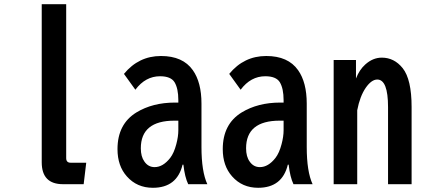

<svg xmlns="http://www.w3.org/2000/svg" viewBox="-20 -850 2040 912"><path d="M178.2 -830.1H294.4V-99.1Q294.4 -77.1 315.4 -77.1H389.6L377.4 24.9H279.3Q178.2 24.9 178.2 -79.1Z M827.1 -362.8V-374Q827.1 -429.7 809.1 -459.5Q791.5 -487.8 740.2 -487.8Q670.9 -487.8 623 -423.8L568.8 -499Q638.7 -584 744.6 -584Q848.6 -584 896 -516.6Q937 -458.5 937 -357.9V-151.9Q937 -35.2 964.8 24.9H874Q857.9 -8.3 851.1 -67.9H847.2Q820.8 42 706.1 42Q630.4 42 582.5 -12.2Q538.1 -62 538.1 -141.6Q538.1 -260.7 627.9 -315.9Q705.1 -362.8 811 -362.8ZM827.1 -276.9H809.1Q648.9 -276.9 648.9 -145.5Q648.9 -106 666 -82.5Q684.1 -56.2 714.4 -56.2Q754.4 -56.2 788.6 -100.1Q806.6 -123.5 817.4 -165Q827.1 -201.2 827.1 -231.9Z M1327.1 -362.8V-374Q1327.1 -429.7 1309.1 -459.5Q1291.5 -487.8 1240.2 -487.8Q1170.9 -487.8 1123 -423.8L1068.8 -499Q1138.7 -584 1244.6 -584Q1348.6 -584 1396 -516.6Q1437 -458.5 1437 -357.9V-151.9Q1437 -35.2 1464.8 24.9H1374Q1357.9 -8.3 1351.1 -67.9H1347.2Q1320.8 42 1206.1 42Q1130.4 42 1082.5 -12.2Q1038.1 -62 1038.1 -141.6Q1038.1 -260.7 1127.9 -315.9Q1205.1 -362.8 1311 -362.8ZM1327.1 -276.9H1309.1Q1148.9 -276.9 1148.9 -145.5Q1148.9 -106 1166 -82.5Q1184.1 -56.2 1214.4 -56.2Q1254.4 -56.2 1288.6 -100.1Q1306.6 -123.5 1317.4 -165Q1327.1 -201.2 1327.1 -231.9Z M1564.9 -564.9H1670.9V-477.1Q1687 -518.6 1714.8 -543.5Q1751 -576.2 1793.5 -576.2Q1852.5 -576.2 1892.6 -526.4Q1935.1 -473.1 1935.1 -341.8V24.9H1823.2V-340.8Q1823.2 -472.2 1772 -472.2Q1744.6 -472.2 1717.3 -433.1Q1689.5 -392.6 1676.8 -326.2V24.9H1564.9Z"/></svg>

Font: BIZ UDGothic
Style: Bold
Weight: 700
Monospace: yes
Designer: TypeBank Co., Ltd.
Foundry: Morisawa Inc.
Version: Version 1.05